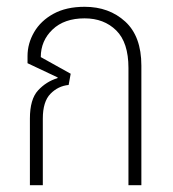

<svg xmlns="http://www.w3.org/2000/svg" viewBox="-20 -545 508 565"><path d="M68 0V-196Q68 -253 92 -279Q116 -305 149 -315L150 -317L61 -359V-380Q61 -417 80.5 -450.5Q100 -484 137.5 -504.5Q175 -525 229 -525Q301 -525 348.5 -481.5Q396 -438 396 -352V0H358V-345Q358 -420 322 -455.5Q286 -491 229 -491Q169 -491 134.5 -458Q100 -425 100 -377L188 -328L182 -295Q151 -292 128.5 -269Q106 -246 106 -196V0Z"/></svg>

Font: Noto Sans Thai UI Cond ExtLt
Style: Regular
Weight: 200
Width: 3
Designer: Monotype Design Team
Foundry: Monotype Imaging Inc.
Version: Version 2.000; ttfautohint (v1.8.4.7-5d5b)